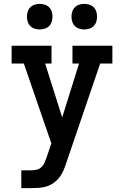

<svg xmlns="http://www.w3.org/2000/svg" viewBox="-20 -971 640 991"><path d="M90 0V-92H142Q156 -92 170 -95.5Q184 -99 194.5 -109Q205 -119 210.5 -132.5Q216 -146 221 -160L245 -231L103 -643H40V-735H246V-643H213L301 -365L388 -643H354V-735H560V-643H497L322 -130Q316 -111 308 -92Q300 -73 287.5 -56.5Q275 -40 258.5 -28Q242 -16 222.5 -9.5Q203 -3 182.5 -1.5Q162 0 142 0ZM415 -819Q402 -819 389 -823Q376 -827 366.5 -836.5Q357 -846 353 -859Q349 -872 349 -885Q349 -898 353 -911Q357 -924 366.5 -933.5Q376 -943 389 -947Q402 -951 415 -951Q428 -951 441 -947Q454 -943 463.5 -933.5Q473 -924 477 -911Q481 -898 481 -885Q481 -872 477 -859Q473 -846 463.5 -836.5Q454 -827 441 -823Q428 -819 415 -819ZM185 -819Q172 -819 159 -823Q146 -827 136.5 -836.5Q127 -846 123 -859Q119 -872 119 -885Q119 -898 123 -911Q127 -924 136.5 -933.5Q146 -943 159 -947Q172 -951 185 -951Q198 -951 211 -947Q224 -943 233.5 -933.5Q243 -924 247 -911Q251 -898 251 -885Q251 -872 247 -859Q243 -846 233.5 -836.5Q224 -827 211 -823Q198 -819 185 -819Z"/></svg>

Font: Iosevka Etoile Semibold
Style: Regular
Weight: 600
Designer: Belleve Invis
Foundry: Belleve Invis
Version: Version 22.1.2; ttfautohint (v1.8.4)